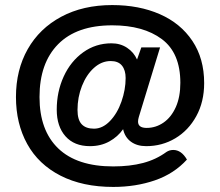

<svg xmlns="http://www.w3.org/2000/svg" viewBox="-20 -729 868 758"><path d="M43 -346Q43 -453 89.5 -535Q136 -617 222 -663Q308 -709 423 -709Q529 -709 611 -673Q693 -637 739.5 -567.5Q786 -498 786 -401Q786 -327 755 -270.5Q724 -214 672 -183Q620 -152 557 -152Q521 -152 497 -169.5Q473 -187 466 -219Q445 -189 411.5 -170.5Q378 -152 335 -152Q273 -152 238.5 -191Q204 -230 204 -296Q204 -367 231.5 -427Q259 -487 308.5 -522.5Q358 -558 420 -558Q455 -558 481.5 -540.5Q508 -523 521 -494L538 -542H612L528 -267Q525 -257 525 -249Q525 -224 559 -224Q595 -224 625.5 -245Q656 -266 674 -306Q692 -346 692 -402Q692 -520 619 -574.5Q546 -629 423 -629Q283 -629 209.5 -554.5Q136 -480 136 -346Q136 -214 210 -143Q284 -72 427 -72Q493 -72 544.5 -85.5Q596 -99 637 -129Q649 -137 664 -137Q696 -137 718 -99Q667 -43 591.5 -17Q516 9 427 9Q306 9 219 -35.5Q132 -80 87.5 -160.5Q43 -241 43 -346ZM476 -421Q476 -452 461.5 -470Q447 -488 417 -488Q381 -488 351 -461Q321 -434 303.5 -389.5Q286 -345 286 -295Q286 -256 302.5 -238.5Q319 -221 351 -221Q385 -221 414 -251Q443 -281 459.5 -328Q476 -375 476 -421Z"/></svg>

Font: K2D Medium
Style: Regular
Weight: 500
Designer: Katatrad Aksorn Co.,Ltd.
Foundry: Cadson Demak Co.,Ltd.
Version: Version 1.000; ttfautohint (v1.6)